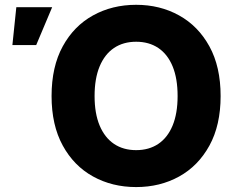

<svg xmlns="http://www.w3.org/2000/svg" viewBox="-20 -757 976 787"><path d="M538.1 9.8Q439.9 9.8 361.3 -33.7Q282.7 -77.1 237.1 -160.6Q191.4 -244.1 191.4 -363.3Q191.4 -483.4 237.1 -566.9Q282.7 -650.4 361.3 -693.8Q439.9 -737.3 538.1 -737.3Q635.7 -737.3 714.1 -693.8Q792.5 -650.4 838.4 -566.9Q884.3 -483.4 884.3 -363.3Q884.3 -243.7 838.4 -160.2Q792.5 -76.7 714.1 -33.4Q635.7 9.8 538.1 9.8ZM538.1 -141.6Q590.8 -141.6 628.9 -167.2Q667 -192.9 687.5 -242.4Q708 -292 708 -363.3Q708 -435.5 687.5 -485.1Q667 -534.7 628.9 -560.3Q590.8 -585.9 538.1 -585.9Q485.4 -585.9 447.3 -560.3Q409.2 -534.7 388.4 -484.9Q367.7 -435.1 367.7 -363.3Q367.7 -292 388.4 -242.4Q409.2 -192.9 447.3 -167.2Q485.4 -141.6 538.1 -141.6ZM30.8 -572.3 46.9 -727.5H193.8L128.4 -572.3Z"/></svg>

Font: Inter 16pt ExtraBold
Style: Regular
Weight: 800
Version: Version 4.001;git-66647c0bb